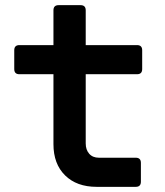

<svg xmlns="http://www.w3.org/2000/svg" viewBox="-20 -725 640 745"><path d="M355 0Q277.6 0 232.5 -44.5Q187.4 -88.9 187.4 -165.5V-437H55.3Q35.3 -437 35.3 -457V-530Q35.3 -550 55.3 -550H187.4V-685Q187.4 -705 207.4 -705H292.6Q312.6 -705 312.6 -685V-550H511.7Q531.7 -550 531.7 -530V-457Q531.7 -437 511.7 -437H312.6V-168.4Q312.6 -143.9 326.1 -128.5Q339.7 -113 363.8 -113H506.7Q526.7 -113 526.7 -93V-20Q526.7 0 506.7 0Z"/></svg>

Font: Pitagon Sans Mono
Style: Regular
Weight: 400
Monospace: yes
Designer: Travis Tran
Foundry: Pitagon
Version: Version 1.001;gftools[0.9.26]